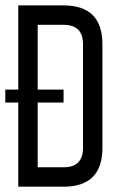

<svg xmlns="http://www.w3.org/2000/svg" viewBox="-20 -704 455 724"><path d="M219.7 -683.6Q366.2 -683.6 366.2 -537.1V-146.5Q366.2 0 219.7 0H48.8V-317.4H0V-366.2H48.8V-683.6ZM219.7 -317.4H122.1V-73.2H219.7Q293 -73.2 293 -146.5V-537.1Q293 -610.4 219.7 -610.4H122.1V-366.2H219.7Z"/></svg>

Font: Saniretro
Style: Regular
Weight: 400
Designer: Jayvee D. Enaguas (Grand Chaos)
Version: Version 1.0 - 6/10/2013